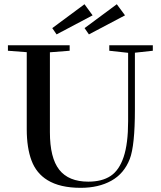

<svg xmlns="http://www.w3.org/2000/svg" viewBox="-20 -878 763 911"><path d="M248.5 -714.8 228 -744.6 380.9 -857.9 419.4 -805.2ZM401.9 -714.8 381.3 -744.6 534.2 -857.9 573.2 -805.2ZM362.8 13.2Q264.2 13.2 205.1 -23.4Q152.3 -55.7 129.6 -116.2Q106.9 -176.8 106.9 -264.6V-630.4L17.6 -637.2V-663.1H310.5V-637.2L216.8 -629.9V-251Q216.8 -128.9 261.2 -72.5Q305.7 -16.1 398.9 -16.1Q463.9 -16.1 504.6 -43Q545.4 -69.8 566.7 -133.3Q587.9 -196.8 587.9 -302.7V-627.4L498.5 -637.2V-663.1H705.1V-637.2L620.1 -627.9V-358.9Q620.1 -186.5 595.7 -123.5Q568.8 -54.2 508.3 -20.5Q447.8 13.2 362.8 13.2Z"/></svg>

Font: Elstob 14pt Medium
Style: Regular
Weight: 500
Designer: Peter S. Baker
Version: Version 1.015